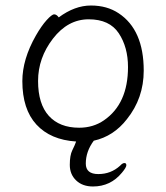

<svg xmlns="http://www.w3.org/2000/svg" viewBox="-20 -501 602 696"><path d="M193 -438Q251 -481 309.5 -481Q368 -481 410 -453Q501 -393 501 -245Q501 -145 440 -69Q392 -7 320 9Q291 48 291 92Q291 130 336.5 130Q382 130 415 100Q424 90 431 90Q438 90 438 98Q438 106 422 125Q381 175 317 175Q279 175 256 153Q233 131 233 96.5Q233 62 242 44Q251 26 256 12Q163 6 112 -49.5Q61 -105 61 -207Q61 -286 110 -372Q130 -407 149 -428Q168 -449 176.5 -449Q185 -449 193 -438ZM267 -38Q318 -38 357 -65Q444 -125 444 -258Q444 -330 410.5 -380.5Q377 -431 301.5 -431Q226 -431 172 -361Q118 -291 118 -207.5Q118 -124 157 -81Q196 -38 267 -38Z"/></svg>

Font: LXGW WenKai Lite Light
Style: Regular
Weight: 300
Designer: LXGW / Fontworks Inc.
Foundry: LXGW / Fontworks Inc.
Version: Version 1.511; March 25, 2025